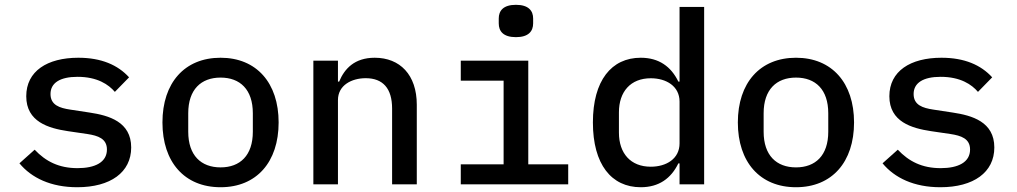

<svg xmlns="http://www.w3.org/2000/svg" viewBox="-20 -769 4241 801"><path d="M302.2 12.1C441.1 12.1 527.3 -50.1 527.3 -153.8C527.3 -261 434.3 -287.3 354 -299.4L272.7 -311.8C228.7 -318.5 190.7 -330.6 190.7 -376.8C190.7 -423.3 230.8 -448.5 303.3 -448.5C386.4 -448.5 433.2 -416.2 459.2 -385.7L518.5 -446.4C471.6 -497.9 402.7 -528.1 306.8 -528.1C177.2 -528.1 89.5 -472.3 89.5 -367.5C89.5 -260.3 183.2 -234 262.8 -221.9L344.5 -209.9C388.8 -203.1 426.1 -190.7 426.1 -145.2C426.1 -92 376.4 -67.5 303.6 -67.5C225.9 -67.5 170.8 -95.5 124.6 -144.5L61.1 -87.7C111.2 -27 192.1 12.1 302.2 12.1Z M900.2 12.1C1050.4 12.1 1142.4 -93 1142.4 -258.2C1142.4 -422.9 1050.4 -528.1 900.2 -528.1C749.6 -528.1 657.7 -422.9 657.7 -258.2C657.7 -93 749.6 12.1 900.2 12.1ZM765.3 -219.5V-296.5C765.3 -395.6 818.9 -445.3 900.2 -445.3C981.5 -445.3 1034.8 -395.6 1034.8 -296.5V-219.5C1034.8 -120.4 981.5 -70.7 900.2 -70.7C818.9 -70.7 765.3 -120.4 765.3 -219.5Z M1389.9 0V-351.6C1389.9 -413.7 1447.4 -442.8 1505.7 -442.8C1577.4 -442.8 1615.8 -400.2 1615.8 -316.1V0H1718.8V-332C1718.8 -457 1648.4 -528.1 1543.3 -528.1C1458.8 -528.1 1416.9 -481.9 1394.9 -428.6H1389.9V-516H1287.3V0Z M2132.5 -614C2185 -614 2204.2 -638.8 2204.2 -671.5V-691.8C2204.2 -724.1 2185 -748.9 2132.5 -748.9C2079.5 -748.9 2060.7 -724.1 2060.7 -691.8V-671.5C2060.7 -638.8 2079.5 -614 2132.5 -614ZM1902.3 0H2350.5V-83.5H2183.9V-516H1902.3V-432.5H2081V-83.5H1902.3Z M2815 0H2917.6V-740.1H2815V-428.6H2810C2779.5 -491.5 2728.7 -528.1 2653.1 -528.1C2530.9 -528.1 2453.5 -432.9 2453.5 -258.2C2453.5 -83.1 2530.9 12.1 2653.1 12.1C2728.7 12.1 2779.5 -24.5 2810 -87.4H2815ZM2562.1 -215.6V-300.4C2562.1 -386.7 2610.8 -442.5 2695 -442.5C2759.6 -442.5 2815 -409.4 2815 -345.2V-170.8C2815 -106.5 2759.6 -73.5 2695 -73.5C2610.8 -73.5 2562.1 -129.3 2562.1 -215.6Z M3300.8 12.1C3451 12.1 3543 -93 3543 -258.2C3543 -422.9 3451 -528.1 3300.8 -528.1C3150.2 -528.1 3058.2 -422.9 3058.2 -258.2C3058.2 -93 3150.2 12.1 3300.8 12.1ZM3165.8 -219.5V-296.5C3165.8 -395.6 3219.5 -445.3 3300.8 -445.3C3382.1 -445.3 3435.4 -395.6 3435.4 -296.5V-219.5C3435.4 -120.4 3382.1 -70.7 3300.8 -70.7C3219.5 -70.7 3165.8 -120.4 3165.8 -219.5Z M3903.1 12.1C4041.9 12.1 4128.2 -50.1 4128.2 -153.8C4128.2 -261 4035.2 -287.3 3954.9 -299.4L3873.6 -311.8C3829.5 -318.5 3791.5 -330.6 3791.5 -376.8C3791.5 -423.3 3831.7 -448.5 3904.1 -448.5C3987.2 -448.5 4034.1 -416.2 4060 -385.7L4119.3 -446.4C4072.4 -497.9 4003.6 -528.1 3907.7 -528.1C3778.1 -528.1 3690.3 -472.3 3690.3 -367.5C3690.3 -260.3 3784.1 -234 3863.6 -221.9L3945.3 -209.9C3989.7 -203.1 4027 -190.7 4027 -145.2C4027 -92 3977.3 -67.5 3904.5 -67.5C3826.7 -67.5 3771.7 -95.5 3725.5 -144.5L3661.9 -87.7C3712 -27 3793 12.1 3903.1 12.1Z"/></svg>

Font: Margiela Mono Medium
Style: Regular
Weight: 500
Designer: Mike Abbink, Paul van der Laan, Pieter van Rosmalen
Foundry: Bold Monday
Version: Version 2.003 2021